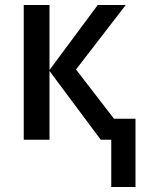

<svg xmlns="http://www.w3.org/2000/svg" viewBox="-20 -559 574 768"><path d="M425 189H522V-84H436L284 -281L483 -539H371L178 -279V-539H75V0H178V-275L383 0H425Z"/></svg>

Font: Noto Sans SemiCondensed Medium
Style: Regular
Weight: 500
Width: 4
Designer: Monotype Design Team
Foundry: Monotype Imaging Inc.
Version: Version 2.013